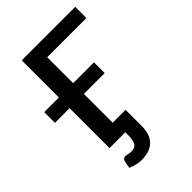

<svg xmlns="http://www.w3.org/2000/svg" viewBox="-260 -826 1114 1114"><g transform="rotate(-45 297.0 -269.5)"><path d="M577.1 -628.4H255.4V-415.5H426.3V-327.6H255.4V-91.3H361.3V38.6Q361.3 69.8 354 96.2Q346.7 122.1 330.1 141.1Q313 160.2 287.1 170.4Q258.8 181.2 221.7 181.2Q203.1 181.2 181.2 176.3Q163.1 172.4 138.2 162.1L146.5 118.7Q150.4 105.5 157.2 101.6Q164.1 97.7 170.4 97.7Q177.7 97.7 188.5 100.6Q198.7 104 214.8 104Q246.1 104 256.8 83.5Q268.1 62.5 268.1 26.9V0H138.2V-327.6H18.1V-415.5H138.2V-720.2H577.1Z"/></g></svg>

Font: Lato-SemiBold
Style: Regular
Weight: 500
Designer: Lukasz Dziedzic with Adam Twardoch and Botio Nikoltchev
Foundry: tyPoland Lukasz Dziedzic
Version: ""